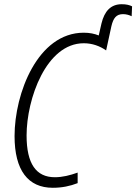

<svg xmlns="http://www.w3.org/2000/svg" viewBox="-20 -880 646 910"><path d="M230 10C274 10 312 2 348 -12V-62C312 -49 276 -40 240 -40C151 -40 106 -104 106 -238C106 -411 199 -675 377 -675C417 -675 453 -662 483 -641L508 -756C517 -794 531 -813 563 -813C578 -813 592 -809 604 -803L606 -850C594 -856 579 -860 557 -860C505 -860 475 -827 461 -769L448 -712C428 -720 405 -725 377 -725C159 -725 49 -438 49 -235C49 -73 113 10 230 10Z"/></svg>

Font: Noto Sans Condensed Light
Style: Italic
Weight: 300
Width: 3
Italic angle: -12°
Designer: Monotype Design Team
Foundry: Monotype Imaging Inc.
Version: Version 2.013